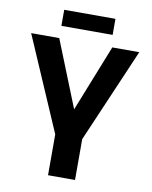

<svg xmlns="http://www.w3.org/2000/svg" viewBox="-96 -966 820 1037"><g transform="rotate(10 314.0 -447.5)"><path d="M240 0V-224L17 -740H171L317 -375L462 -740H610L388 -224V0ZM171 -807V-895H452V-807Z"/></g></svg>

Font: Exo Thin
Style: Bold
Weight: 700
Version: Version 2.000